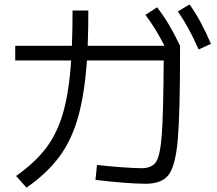

<svg xmlns="http://www.w3.org/2000/svg" viewBox="-20 -821 978 867"><path d="M411.1 -8.8 418 -76.2Q461.9 -70.8 523.7 -66.2Q585.4 -61.5 619.1 -61.5Q666 -61.5 684.8 -90.1Q703.6 -118.7 710.7 -214.6Q717.8 -310.5 719.2 -547.9H372.6Q361.8 -393.6 331.8 -289.3Q301.8 -185.1 246.3 -111.1Q190.9 -37.1 99.6 26.4L52.7 -26.4Q137.7 -86.4 188 -152.6Q238.3 -218.8 265.1 -312.3Q292 -405.8 301.3 -547.9H48.8V-614.3H304.7Q307.6 -687 307.6 -773.4H378.9Q378.9 -688.5 376 -614.3H722.7Q681.2 -695.3 636.7 -753.9L689.5 -788.1Q719.7 -748.5 744.4 -706.8Q769 -665 793 -614.3V-579.1Q793 -305.2 782.5 -188Q772 -70.8 741 -31Q710 8.8 637.7 8.8Q598.1 8.8 533.4 3.7Q468.8 -1.5 411.1 -8.8ZM783.2 -769.5 835.9 -800.8Q863.8 -761.7 886.5 -719.5Q909.2 -677.2 932.6 -623L877 -597.7Q853.5 -650.4 831.3 -691.2Q809.1 -731.9 783.2 -769.5Z"/></svg>

Font: Pretendard
Style: Regular
Weight: 400
Designer: Base glyphs from Inter by Rasmus Andersson; Hangeul glyphs from Noto Sans CJK(Source Han Sans) by Jang Soo-young and Kan
Foundry: Kil Hyung-jin
Version: Version 1.309